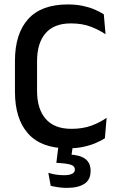

<svg xmlns="http://www.w3.org/2000/svg" viewBox="-20 -672 550 886"><path d="M293 12.5Q170.5 12.5 109.8 -55.5Q49 -123.5 49 -249V-391Q49 -516 109.8 -583.8Q170.5 -651.5 293 -651.5Q330.5 -651.5 361.5 -645Q392.5 -638.5 417 -628Q441.5 -617.5 459 -606L467 -514Q437.5 -534 398.5 -549Q359.5 -564 306.5 -564Q229.5 -564 190.2 -518.5Q151 -473 151 -389.5V-252.5Q151 -169.5 190.8 -123.5Q230.5 -77.5 309.5 -77.5Q361.5 -77.5 401.8 -92.2Q442 -107 472 -128.5L464 -34Q446.5 -22.5 421.2 -11.8Q396 -1 363.8 5.8Q331.5 12.5 293 12.5ZM317.5 -9 306.5 69 265.5 41.5Q274 41 282.5 40.8Q291 40.5 299.5 41Q349.5 43 373.8 61.5Q398 80 398 115V118Q398 157.5 369.5 176.2Q341 195 287.5 195Q267 195 247.8 192Q228.5 189 214 185.5L203 125.5Q218.5 130.5 236.8 133.5Q255 136.5 275 136.5Q299.5 136.5 312.5 130Q325.5 123.5 325.5 111V110Q325.5 95 308.5 88.8Q291.5 82.5 249 80Q244 79.5 242 79.5Q240 79.5 240 79.5L251 -9Z"/></svg>

Font: Anek Gurmukhi Medium Medium
Style: Regular
Weight: 500
Version: Version 1.003